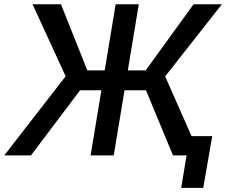

<svg xmlns="http://www.w3.org/2000/svg" viewBox="-39 -748 1087 924"><path d="M628.9 -727.5 508.3 0H397L517.6 -727.5ZM-18.6 0 276.9 -380.9 117.7 -727.5H254.4L381.3 -409.2H662.1L892.6 -727.5H1028.8L755.9 -380.4L923.8 0H793.5L663.6 -313.5H346.2L109.9 0ZM833 156.2 858.9 0H820.3L835.4 -92.8H982.4L939 156.2Z"/></svg>

Font: Inter Medium
Style: Italic
Weight: 500
Italic angle: -9.3988°
Designer: Rasmus Andersson
Foundry: rsms
Version: Version 4.001;git-66647c0bb